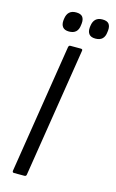

<svg xmlns="http://www.w3.org/2000/svg" viewBox="-125 -866 551 915"><g transform="rotate(15 150.5 -408.0)"><path d="M44 0Q35 0 36 -9L137 -646Q139 -655 146 -655H198Q208 -655 206 -646L105 -9Q104 0 95 0ZM252 -719Q230 -719 220.5 -731Q211 -743 213 -764L214 -772Q220 -816 262 -816Q285 -816 294 -804.5Q303 -793 301 -772L300 -764Q296 -719 252 -719ZM122 -719Q100 -719 90.5 -731Q81 -743 83 -764L84 -772Q90 -816 132 -816Q155 -816 164 -804.5Q173 -793 171 -772L170 -764Q166 -719 122 -719Z"/></g></svg>

Font: Sofia Sans Condensed
Style: Italic
Weight: 400
Italic angle: -9°
Designer: Botio Nikoltchev, Ani Petrova
Foundry: lettersoup
Version: Version 4.101